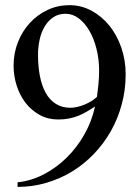

<svg xmlns="http://www.w3.org/2000/svg" viewBox="-20 -716 550 752"><path d="M48.8 -2Q101.1 -7.3 150.4 -32.7Q199.7 -58.1 240.5 -97.9Q281.2 -137.7 310.5 -189.5Q339.8 -241.2 352.1 -298.8Q336.4 -288.6 320.8 -279.3Q305.2 -270 287.8 -262.9Q270.5 -255.9 251 -252Q231.4 -248 208 -248Q167.5 -248 135.3 -265.9Q103 -283.7 80.3 -313Q57.6 -342.3 45.4 -380.4Q33.2 -418.5 33.2 -459Q33.2 -507.8 50.3 -551Q67.4 -594.2 97.2 -626.5Q127 -658.7 166.7 -677.2Q206.5 -695.8 252 -695.8Q297.4 -695.8 337.4 -674.6Q377.4 -653.3 407.5 -616.7Q437.5 -580.1 454.8 -530.5Q472.2 -481 472.2 -424.8Q472.2 -364.3 457 -307.9Q441.9 -251.5 414.3 -202.6Q386.7 -153.8 348.1 -113.5Q309.6 -73.2 262.5 -44.4Q215.3 -15.6 161.1 0.2Q106.9 16.1 48.8 16.1ZM359.9 -336.9Q362.8 -358.9 365.5 -385.7Q368.2 -412.6 368.2 -439Q368.2 -484.4 357.9 -524.9Q347.7 -565.4 329.8 -595.9Q312 -626.5 288.1 -644.3Q264.2 -662.1 236.8 -662.1Q208.5 -662.1 188 -647.9Q167.5 -633.8 154.3 -611.1Q141.1 -588.4 135 -559.8Q128.9 -531.2 128.9 -502Q128.9 -456.5 136.2 -418.5Q143.6 -380.4 158.9 -352.5Q174.3 -324.7 198.5 -309.3Q222.7 -293.9 255.9 -293.9Q268.6 -293.9 283.2 -297.4Q297.9 -300.8 311.8 -306.6Q325.7 -312.5 338.4 -320.3Q351.1 -328.1 359.9 -336.9Z"/></svg>

Font: Chandrasa
Style: Regular
Weight: 400
Designer: R.S. Wihananto
Foundry: R.S. Wihananto
Version: Version 2.0.1